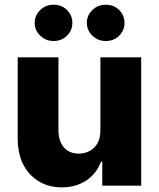

<svg xmlns="http://www.w3.org/2000/svg" viewBox="-20 -789 675 816"><path d="M406.7 -235.4V-545.4H580.1V0H414.6V-101.6H409.2Q390.6 -51.8 347.7 -22.5Q302.7 7.3 242.7 7.3Q186.5 7.3 144.5 -18.6Q101.6 -44.9 78.6 -90.3Q56.2 -134.8 55.2 -197.8V-545.4H228.5V-231.9Q229.5 -187.5 252 -162.1Q274.9 -136.2 314.9 -136.2Q341.3 -136.2 361.8 -147.9Q382.8 -159.2 395 -181.6Q406.7 -202.1 406.7 -235.4ZM151.4 -637.2Q127.4 -659.7 127.4 -691.9Q127.4 -724.1 151.4 -746.6Q174.3 -769 208 -769Q241.7 -769 264.6 -746.6Q287.6 -723.6 287.6 -691.9Q287.6 -660.2 264.6 -637.2Q241.7 -614.7 208 -614.7Q174.3 -614.7 151.4 -637.2ZM373 -637.2Q349.1 -659.7 349.1 -691.9Q349.1 -724.1 373 -746.6Q396 -769 429.7 -769Q463.4 -769 486.3 -746.6Q509.3 -723.6 509.3 -691.9Q509.3 -660.2 486.3 -637.2Q463.4 -614.7 429.7 -614.7Q396 -614.7 373 -637.2Z"/></svg>

Font: My Font
Style: Regular
Weight: 500
Designer: Rasmus Andersson
Foundry: rsms
Version: Version 0.001